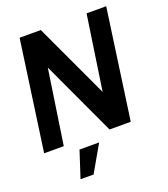

<svg xmlns="http://www.w3.org/2000/svg" viewBox="-172 -815 1007 1149"><g transform="rotate(-20 331.0 -240.0)"><path d="M-10.5 0 88 -700H223L444 -225.5L514.5 -700H639.5L541 0H406L185.5 -474.5L114.5 0ZM141 220.5 196 51.5H321L224 220.5Z"/></g></svg>

Font: Urbanist
Style: Bold Italic
Weight: 700
Italic angle: -8°
Designer: Corey Hu
Foundry: Corey Hu
Version: Version 1.330; ttfautohint (v1.8.4.7-5d5b)